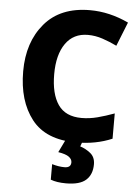

<svg xmlns="http://www.w3.org/2000/svg" viewBox="-62 -772 766 1060"><g transform="rotate(5 320.5 -242.0)"><path d="M394 -587Q435 -587 475.5 -573.5Q516 -560 555 -541L608 -674Q502 -724 394 -724Q230 -724 142.5 -621Q55 -518 55 -356Q55 -192 133.5 -91Q212 10 381 10Q490 10 579 -28V-168Q530 -150 486 -138.5Q442 -127 398 -127Q309 -127 268 -186.5Q227 -246 227 -355Q227 -463 270.5 -525Q314 -587 394 -587ZM489 122Q489 82 462 60.5Q435 39 405 30L416 0H322L287 72Q330 79 347 92Q364 105 364 122Q364 152 328 152Q296 152 259 141V227Q293 240 344 240Q421 240 455 209Q489 178 489 122Z"/></g></svg>

Font: Noto Sans UI Extra
Style: Regular
Weight: 800
Designer: Monotype Design Team
Foundry: Monotype Imaging Inc.
Version: Version 1.901